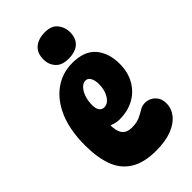

<svg xmlns="http://www.w3.org/2000/svg" viewBox="-252 -897 980 980"><g transform="rotate(-45 238.0 -407.0)"><path d="M258 8Q171 8 118 -25Q65 -58 42.5 -120Q20 -182 20 -268Q20 -377 52.5 -453.5Q85 -530 142 -571Q199 -612 271 -612Q358 -612 399 -564Q440 -516 440 -438Q440 -377 414 -331.5Q388 -286 343 -261.5Q298 -237 239 -237Q219 -237 198.5 -243.5Q178 -250 163 -261L187 -302Q184 -278 184 -254Q184 -205 201.5 -184Q219 -163 252 -163Q289 -163 311.5 -173.5Q334 -184 351.5 -195Q369 -206 391 -206Q408 -206 425 -197.5Q442 -189 454 -171.5Q466 -154 466 -126Q466 -89 442 -58.5Q418 -28 372 -10Q326 8 258 8ZM227 -336Q254 -336 273 -366Q292 -396 292 -440Q292 -466 282.5 -483.5Q273 -501 256 -501Q238 -501 223 -485Q208 -469 199.5 -443.5Q191 -418 191 -388Q191 -363 200.5 -349.5Q210 -336 227 -336ZM283 -822Q331 -822 353 -794.5Q375 -767 375 -732Q375 -687 349 -663.5Q323 -640 273 -640Q226 -640 203 -666Q180 -692 180 -728Q180 -775 208.5 -798.5Q237 -822 283 -822Z"/></g></svg>

Font: DynaPuff Condensed SemiBold
Style: Regular
Weight: 600
Width: 3
Designer: Toshi Omagari, Jennifer Daniel
Foundry: Google Fonts
Version: Version 2.000